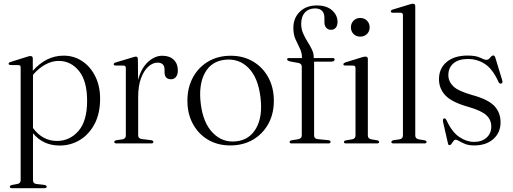

<svg xmlns="http://www.w3.org/2000/svg" viewBox="-20 -750 2684 1004"><path d="M151.5 -444V-380Q186 -418.5 226.2 -438.8Q266.5 -459 312.5 -459Q367 -459 410 -430.2Q453 -401.5 478.2 -350.8Q503.5 -300 503.5 -234Q503.5 -157 474.8 -102.2Q446 -47.5 398 -18.2Q350 11 292 11Q205.5 11 152.5 -53V192Q152.5 209.5 170 212L213 217Q224 219.5 224 226Q224 234 212.5 234H42Q31.5 234 31.5 226Q31.5 219.5 43.5 217L70.5 212Q88 209 88 192.5V-397Q88 -409 77.5 -409.5L34 -410Q25 -411 25 -417Q25 -422.5 35 -426L118 -452Q132 -457 139.5 -457Q151.5 -457 151.5 -444ZM286.5 -431.5Q253 -431.5 218.8 -413.5Q184.5 -395.5 152.5 -359V-80.5Q202.5 -13 278 -13Q344.5 -13 390 -64.8Q435.5 -116.5 435.5 -223Q435.5 -326.5 393 -379Q350.5 -431.5 286.5 -431.5Z M701 -441 702 -332Q718.5 -394 754 -426.2Q789.5 -458.5 828.5 -458.5Q867 -458.5 888.5 -437.5Q910 -416.5 910 -382Q910 -359.5 900 -347.5Q890 -335.5 874.5 -335.5Q841 -335.5 840.5 -371.5V-385.5Q840.5 -422.5 803.5 -422.5Q779.5 -422.5 756.2 -402.2Q733 -382 717.8 -341.8Q702.5 -301.5 702.5 -242.5V-42.5Q702.5 -25.5 721.5 -23L770 -17Q782 -15 782 -8Q782 0 770 0H589Q577.5 0 577.5 -8Q577.5 -14.5 589 -17L620.5 -21.5Q638 -25 638 -41V-394.5Q638 -406.5 627 -407L583.5 -407.5Q574.5 -408 574.5 -414.5Q574.5 -420 585 -423.5L668.5 -448.5Q684 -454 690.5 -454Q700.5 -454 701 -441Z M1187 -458.5Q1252 -458.5 1303 -428.5Q1354 -398.5 1383 -345.2Q1412 -292 1412 -223Q1412 -154.5 1382.8 -101.8Q1353.5 -49 1302.2 -19.2Q1251 10.5 1184 10.5Q1118.5 10.5 1068 -19.2Q1017.5 -49 988.8 -101.8Q960 -154.5 960 -223.5Q960 -292 988.8 -345Q1017.5 -398 1068.5 -428.2Q1119.5 -458.5 1187 -458.5ZM1215.5 -11Q1285 -18.5 1319.8 -80Q1354.5 -141.5 1342 -242Q1329.5 -344.5 1279.2 -395Q1229 -445.5 1156.5 -437.5Q1084.5 -430 1051 -367.8Q1017.5 -305.5 1030 -206Q1042.5 -106 1093.5 -54.5Q1144.5 -3 1215.5 -11Z M1622.5 -42Q1622.5 -24.5 1641 -22.5L1696.5 -17Q1708.5 -16 1708.5 -8Q1708.5 0 1697 0H1504.5Q1494.5 0 1494.5 -7.5Q1494.5 -14.5 1505.5 -16.5L1539.5 -22Q1558 -26 1558 -41V-401.5Q1558 -416.5 1542 -420.5L1496 -429Q1481.5 -433 1481.5 -439.5Q1481.5 -446.5 1491 -446.5H1559V-450Q1559 -474.5 1547.8 -497Q1536.5 -519.5 1525.2 -544.8Q1514 -570 1514 -603.5Q1514 -656 1547.8 -688.8Q1581.5 -721.5 1636.5 -721.5Q1688.5 -721.5 1716.8 -695.8Q1745 -670 1745 -636Q1745 -615.5 1735.5 -604.8Q1726 -594 1711 -594Q1696 -594 1686.2 -604.5Q1676.5 -615 1676.5 -633.5V-656Q1676.5 -706 1626.5 -706Q1593 -705.5 1574 -684.2Q1555 -663 1555 -625Q1555 -598.5 1564.8 -576Q1574.5 -553.5 1587.5 -533Q1600.5 -512.5 1610.5 -492.2Q1620.5 -472 1620.5 -450.5V-446.5H1719Q1730 -446.5 1730 -439Q1730 -427.5 1708.5 -427.5H1622.5ZM1863.5 -558.5Q1842.5 -558.5 1828.8 -572.2Q1815 -586 1815 -607Q1815 -628 1828.8 -642Q1842.5 -656 1863.5 -656Q1885.5 -656 1899.2 -641.8Q1913 -627.5 1913 -607Q1913 -586 1899 -572.2Q1885 -558.5 1863.5 -558.5ZM1903.5 -441.5V-42Q1903.5 -25 1921 -21.5L1951.5 -16.5Q1962.5 -14.5 1962.5 -7.5Q1962.5 0 1951 0H1789Q1778.5 0 1778.5 -7.5Q1778.5 -13.5 1788.5 -16L1821.5 -21.5Q1839 -25 1839 -41.5V-394Q1839 -406.5 1828 -407L1784.5 -407.5Q1775.5 -408 1775.5 -414Q1775.5 -419.5 1785.5 -423.5L1869.5 -449.5Q1884 -454 1891 -454Q1903.5 -454 1903.5 -441.5Z M2151.5 -718V-42Q2151.5 -25 2169 -21.5L2199.5 -16.5Q2210.5 -14.5 2210.5 -7.5Q2210.5 0 2199 0H2037Q2026.5 0 2026.5 -7.5Q2026.5 -14 2038 -17L2069.5 -21.5Q2087 -25 2087 -41.5V-670.5Q2087 -683 2076 -683.5H2032.5Q2023.5 -684.5 2023.5 -690.5Q2023.5 -696.5 2033.5 -700L2117.5 -725.5Q2132 -730.5 2139 -730.5Q2151.5 -730.5 2151.5 -718Z M2458.5 -8Q2499.5 -8 2524.2 -30.2Q2549 -52.5 2549 -88.5Q2549 -123.5 2523.2 -147.5Q2497.5 -171.5 2428 -191.5Q2342.5 -215.5 2309 -251.2Q2275.5 -287 2275.5 -336Q2275.5 -392 2315.5 -425.8Q2355.5 -459.5 2425 -459.5Q2469 -459.5 2491.2 -448.2Q2513.5 -437 2523.5 -437Q2534 -437 2543 -448.5Q2552 -460 2559.5 -460Q2566 -460 2569.5 -450.5L2606 -331Q2610.5 -317 2602 -313.5Q2593.5 -310 2587.5 -320Q2556.5 -389 2516.2 -415.2Q2476 -441.5 2427 -441.5Q2377.5 -441.5 2351 -418.5Q2324.5 -395.5 2324.5 -357.5Q2324.5 -324 2350.2 -298.8Q2376 -273.5 2451 -252.5Q2530.5 -231 2564 -196.8Q2597.5 -162.5 2597.5 -110Q2597.5 -57 2560 -23.2Q2522.5 10.5 2459.5 10.5Q2431.5 10.5 2412.8 3Q2394 -4.5 2381.8 -12Q2369.5 -19.5 2362 -19.5Q2356 -19.5 2351 -12.2Q2346 -5 2341 2Q2336 9 2331 9Q2324 9 2322.5 0L2297.5 -109.5Q2293.5 -128 2301 -130.5Q2308.5 -133.5 2315 -121Q2343.5 -59.5 2381.5 -33.8Q2419.5 -8 2458.5 -8Z"/></svg>

Font: Fraunces 72pt Light
Style: Regular
Weight: 300
Version: Version 1.000;[0bf87f6ff]